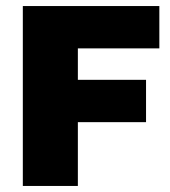

<svg xmlns="http://www.w3.org/2000/svg" viewBox="-20 -615 562 635"><path d="M55.5 0V-595H507V-455H237.5V0ZM175.5 -211V-351H463V-211Z"/></svg>

Font: Encode Sans SC SemiCondensed ExtraBold
Style: Regular
Weight: 800
Width: 4
Designer: Multiple Designers
Foundry: Impallari Type
Version: Version 3.002